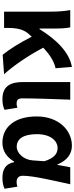

<svg xmlns="http://www.w3.org/2000/svg" viewBox="478 -1092 628 1625"><g transform="rotate(90 792.5 -280.0)"><path d="M444 12 609 0C531 -85 441 -222 384 -332C447 -390 499 -422 558 -436L547 -574C419 -552 311 -436 227 -300H222V-423C222 -475 220 -526 212 -560H66C77 -503 79 -437 79 -393V0H217V-33C217 -114 231 -169 271 -212L291 -234C342 -134 397 -46 444 12Z M820 14C863 14 888 6 910 -4L892 -113C880 -108 867 -106 858 -106C828 -106 813 -117 813 -153C813 -258 819 -423 824 -560H675V-159C675 -54 709 14 820 14Z M1188 14C1255 14 1309 -19 1348 -85H1353C1366 -14 1413 14 1487 14C1529 14 1559 5 1578 -4L1560 -113C1547 -108 1534 -106 1522 -106C1491 -106 1468 -120 1468 -159C1468 -248 1511 -426 1540 -560H1396L1376 -452H1372C1337 -539 1278 -574 1213 -574C1084 -574 966 -463 966 -276C966 -93 1054 14 1188 14ZM1222 -107C1157 -107 1116 -162 1116 -277C1116 -398 1175 -453 1234 -453C1282 -453 1320 -422 1345 -341L1338 -242C1333 -167 1278 -107 1222 -107Z"/></g></svg>

Font: Noto Sans TC
Style: Bold
Weight: 700
Designer: Ryoko NISHIZUKA 西塚涼子 (kana, bopomofo & ideographs); Paul D. Hunt (Latin, Greek & Cyrillic); Sandoll Communications 산돌커뮤니
Foundry: Adobe
Version: Version 2.004;hotconv 1.0.118;makeotfexe 2.5.65603